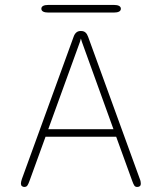

<svg xmlns="http://www.w3.org/2000/svg" viewBox="-20 -750 659 780"><path d="M78.5 9.5Q73.5 9.5 69.2 6.2Q65 3 65 -4.5Q65 -8 66 -12.5Q67 -17 69 -23L279 -600.5Q283 -612 290 -618Q297 -624 307 -624H309.5Q320.5 -624 327.2 -618Q334 -612 338 -600.5L548 -23Q550.5 -17 551.2 -12.5Q552 -8 552 -4.5Q552 3.5 547.8 6.5Q543.5 9.5 537.5 9.5Q529.5 9.5 525.8 4Q522 -1.5 517.5 -14L452 -194.5H165L99.5 -14Q95 -1.5 91 4Q87 9.5 78.5 9.5ZM176 -225H441L312.5 -580.5Q311.5 -584 310.5 -587.5Q309.5 -591 308.5 -593.5Q308 -591 307 -587.5Q306 -584 305 -580.5ZM148 -714.5Q148 -722 155.2 -726Q162.5 -730 176.5 -730H442.5Q456.5 -730 463.8 -726Q471 -722 471 -714.5Q471 -707 463.8 -703Q456.5 -699 442.5 -699H176.5Q162.5 -699 155.2 -703Q148 -707 148 -714.5Z"/></svg>

Font: Sono ExtraLight
Style: Regular
Weight: 200
Designer: Tyler Finck
Foundry: Tyler Finck
Version: Version 2.112